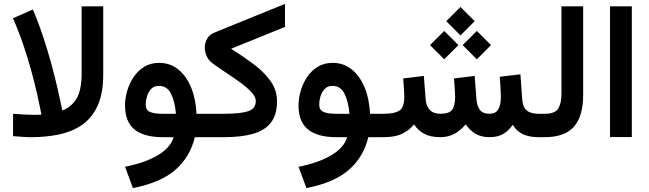

<svg xmlns="http://www.w3.org/2000/svg" viewBox="-20 -713 3373 998"><path d="M144 0Q120.1 0 96.2 -1.7Q72.3 -3.4 47.9 -5.4V-121.6Q78.1 -119.1 105 -117.7Q131.8 -116.2 153.8 -116.2Q166.5 -116.2 177 -116.5Q187.5 -116.7 195.3 -117.2Q195.3 -117.2 189.5 -147.2Q183.6 -177.2 171.9 -228.8Q160.2 -280.3 142.6 -345Q125 -409.7 101.1 -480.2Q77.1 -550.8 47.4 -618.2L150.9 -663.6Q180.7 -593.3 205.1 -519.5Q229.5 -445.8 247.8 -377.7Q266.1 -309.6 278.6 -255.6Q291 -201.7 297.4 -170.2Q303.7 -138.7 303.7 -138.7Q351.1 -156.2 377.7 -200.4Q404.3 -244.6 404.3 -330.1V-680.2H516.6V-326.2Q516.6 -224.1 485.8 -159.9Q455.1 -95.7 402.3 -61Q349.6 -26.4 283 -13.2Q216.3 0 144 0Z M807.1 -386.2Q864.7 -386.2 907 -351.8Q949.2 -317.4 973.6 -257.8Q998 -198.2 1001.5 -121.6H1046.4V0H992.7Q968.8 101.1 893.1 168.5Q817.4 235.8 670.9 264.6L629.9 153.8Q729 134.8 796.9 95.9Q864.7 57.1 882.8 0H825.2Q729 0 679.4 -39.8Q629.9 -79.6 629.9 -165.5Q629.9 -201.7 640.9 -240Q651.9 -278.3 674.1 -311.8Q696.3 -345.2 729.5 -365.7Q762.7 -386.2 807.1 -386.2ZM823.2 -121.6H894.5Q889.6 -182.6 869.4 -224.6Q849.1 -266.6 806.2 -266.6Q780.3 -266.6 765.1 -250Q750 -233.4 743.7 -210.9Q737.3 -188.5 737.3 -169.9Q737.3 -141.1 759.5 -131.3Q781.7 -121.6 823.2 -121.6Z M1181.2 -459.5Q1243.2 -420.4 1297.6 -379.9Q1352.1 -339.4 1386 -292.2Q1419.9 -245.1 1419.9 -186Q1419.9 -115.7 1387.7 -75Q1355.5 -34.2 1294.2 -17.1Q1232.9 0 1146 0H1026.9V-121.6H1145.5Q1230 -121.6 1269.8 -134.8Q1309.6 -147.9 1309.6 -188Q1309.6 -210 1286.1 -234.9Q1262.7 -259.8 1226.6 -285.9Q1190.4 -312 1151.9 -337.4Q1113.3 -362.8 1082.5 -385.7Q1064 -399.9 1054.2 -421.4Q1044.4 -442.9 1044.4 -465.3Q1044.4 -489.7 1056.6 -511.5Q1068.8 -533.2 1094.2 -543.5L1461.4 -692.9V-573.2Z M1709 -386.2Q1766.6 -386.2 1808.8 -351.8Q1851.1 -317.4 1875.5 -257.8Q1899.9 -198.2 1903.3 -121.6H1948.2V0H1894.5Q1870.6 101.1 1794.9 168.5Q1719.2 235.8 1572.8 264.6L1531.7 153.8Q1630.9 134.8 1698.7 95.9Q1766.6 57.1 1784.7 0H1727.1Q1630.9 0 1581.3 -39.8Q1531.7 -79.6 1531.7 -165.5Q1531.7 -201.7 1542.7 -240Q1553.7 -278.3 1575.9 -311.8Q1598.1 -345.2 1631.3 -365.7Q1664.6 -386.2 1709 -386.2ZM1725.1 -121.6H1796.4Q1791.5 -182.6 1771.2 -224.6Q1751 -266.6 1708 -266.6Q1682.1 -266.6 1667 -250Q1651.9 -233.4 1645.5 -210.9Q1639.2 -188.5 1639.2 -169.9Q1639.2 -141.1 1661.4 -131.3Q1683.6 -121.6 1725.1 -121.6Z M2373.5 -676.8 2447.3 -603 2373.5 -528.8 2299.8 -603ZM2458.5 -552.2 2532.2 -478.5 2458.5 -404.8 2384.8 -478.5ZM2289.1 -552.2 2362.8 -478.5 2289.1 -404.8 2215.3 -478.5ZM2524.4 0Q2480 0 2450.2 -18.6Q2420.4 -37.1 2400.9 -66.9Q2375 -35.6 2342.8 -17.8Q2310.5 0 2269 0Q2217.3 0 2184.8 -17.6Q2152.3 -35.2 2132.3 -66.4Q2106.9 -35.2 2070.3 -17.6Q2033.7 0 1973.6 0H1928.7V-121.6H1974.6Q2031.2 -121.6 2056.4 -138.4Q2081.5 -155.3 2081.5 -210Q2081.5 -221.7 2079.8 -249.3Q2078.1 -276.9 2075.7 -305.2L2183.1 -318.4L2192.4 -197.8Q2194.8 -162.1 2213.9 -141.8Q2232.9 -121.6 2270 -121.6Q2314.9 -121.6 2330.3 -142.6Q2345.7 -163.6 2345.7 -210Q2345.7 -221.2 2344 -249Q2342.3 -276.9 2339.8 -305.2L2447.3 -318.4L2456.5 -197.8Q2459 -163.6 2473.9 -142.6Q2488.8 -121.6 2523.9 -121.6Q2556.2 -121.6 2569.8 -144.3Q2583.5 -167 2583.5 -210Q2583.5 -227.5 2581.8 -255.4Q2580.1 -283.2 2577.6 -314L2685.1 -326.7L2694.3 -197.8Q2696.8 -157.7 2717.3 -139.6Q2737.8 -121.6 2777.8 -121.6H2792.5V0H2778.8Q2681.6 0 2645.5 -64.5Q2625.5 -35.2 2597.2 -17.6Q2568.8 0 2524.4 0Z M2772.9 -121.6H2811.5Q2865.2 -121.6 2881.8 -148.9Q2898.4 -176.3 2898.4 -225.6V-680.2H3011.2V-218.3Q3011.2 -110.4 2963.9 -55.2Q2916.5 0 2811 0H2772.9Z M3264.2 -680.2V-0.5H3150.9V-680.2Z"/></svg>

Font: Vazirmatn UI NL SemiBold
Style: Regular
Weight: 600
Designer: Saber Rastikerdar
Foundry: Saber Rastikerdar
Version: Version 33.003